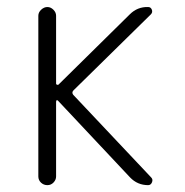

<svg xmlns="http://www.w3.org/2000/svg" viewBox="-20 -540 540 560"><path d="M91.8 -25.4V-494.1Q91.8 -503.9 100.1 -511.7Q108.4 -519.5 118.2 -519.5Q127.9 -519.5 135.7 -511.7Q143.6 -503.9 143.6 -494.1V-295.9Q143.6 -293.9 146 -293Q148.4 -292 150.4 -293L358.4 -498Q380.9 -520.5 412.1 -519.5Q419.9 -519.5 422.9 -511.7Q425.8 -503.9 419.9 -498L194.3 -276.4Q188.5 -270.5 193.4 -263.7L420.9 -22.5Q426.8 -16.6 423.3 -8.3Q419.9 0 412.1 0Q380.9 0 359.4 -22.5L149.4 -246.1Q144.5 -251 143.6 -243.2V-25.4Q143.6 -15.6 136.2 -7.8Q128.9 0 118.2 0Q107.4 0 99.6 -7.3Q91.8 -14.6 91.8 -25.4Z"/></svg>

Font: Rounded Mgen+ 1mn light
Style: Regular
Weight: 200
Designer: [Source Han Sans]
Ryoko NISHIZUKA  (kana & ideographs); Paul D. Hunt (Latin, Greek & Cyrillic); Wenlong ZHANG  (bopomofo
Version: Version 1.059.20150602